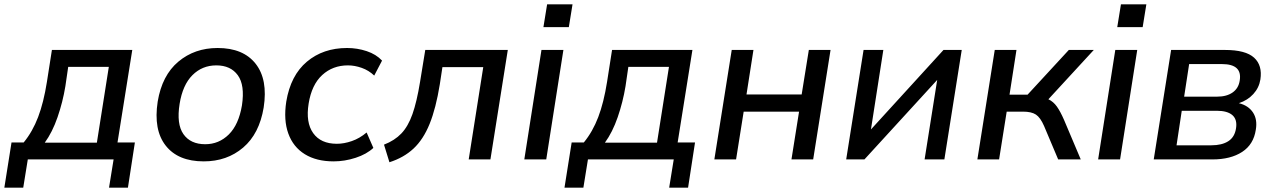

<svg xmlns="http://www.w3.org/2000/svg" viewBox="-55 -734 5864 884"><path d="M-35 130 -2 -78H54Q95 -128 120.5 -195Q146 -262 161 -357L184 -504H554L486 -78H566L534 130H447L468 0H73L52 130ZM151 -77H391L446 -426H259L246 -337Q234 -264 210 -194.5Q186 -125 151 -77Z M883 9Q765 9 708 -63.5Q651 -136 671 -266Q691 -387 766 -450Q841 -513 947 -513Q1065 -513 1122 -440.5Q1179 -368 1159 -239Q1139 -118 1064.5 -54.5Q990 9 883 9ZM890 -70Q953 -70 998.5 -115Q1044 -160 1059 -249Q1073 -342 1040 -387.5Q1007 -433 941 -433Q876 -433 831 -388Q786 -343 772 -256Q757 -163 789.5 -116.5Q822 -70 890 -70Z M1481 9Q1402 9 1348.5 -24Q1295 -57 1272.5 -119Q1250 -181 1263 -266Q1283 -387 1358 -450Q1433 -513 1543 -513Q1590 -513 1633.5 -498.5Q1677 -484 1704 -455L1668 -386Q1643 -410 1610.5 -421.5Q1578 -433 1547 -433Q1477 -433 1428.5 -388.5Q1380 -344 1366 -257Q1352 -170 1387 -121Q1422 -72 1496 -72Q1529 -72 1565 -84.5Q1601 -97 1633 -124L1664 -53Q1633 -24 1582.5 -7.5Q1532 9 1481 9Z M1738 13 1713 -68Q1762 -87 1793 -119.5Q1824 -152 1844 -208.5Q1864 -265 1879 -357L1903 -504H2283L2203 0H2103L2170 -425H1982L1970 -346Q1952 -235 1923 -163.5Q1894 -92 1849 -50Q1804 -8 1738 13Z M2447 -609 2464 -714H2581L2564 -609ZM2359 0 2438 -504H2539L2460 0Z M2544 130 2577 -78H2633Q2674 -128 2699.5 -195Q2725 -262 2740 -357L2763 -504H3133L3065 -78H3145L3113 130H3026L3047 0H2652L2631 130ZM2730 -77H2970L3025 -426H2838L2825 -337Q2813 -264 2789 -194.5Q2765 -125 2730 -77Z M3234 0 3314 -504H3414L3382 -299H3636L3669 -504H3769L3689 0H3589L3624 -220H3369L3334 0Z M3841 0 3921 -504H4012L3955 -138L4289 -504H4373L4293 0H4202L4260 -366L3925 0Z M4445 0 4525 -504H4625L4593 -298H4676L4866 -504H4981L4772 -277Q4795 -266 4811 -243.5Q4827 -221 4844 -182L4921 0H4817L4752 -154Q4735 -193 4714.5 -206.5Q4694 -220 4655 -220H4580L4545 0Z M5089 -609 5106 -714H5223L5206 -609ZM5001 0 5080 -504H5181L5102 0Z M5257 0 5337 -504H5585Q5680 -504 5719 -468.5Q5758 -433 5748 -368Q5742 -330 5715.5 -301Q5689 -272 5649 -259Q5693 -248 5714 -216Q5735 -184 5727 -137Q5717 -69 5664 -34.5Q5611 0 5527 0ZM5397 -289H5549Q5593 -289 5620.5 -308.5Q5648 -328 5653 -364Q5665 -439 5571 -439H5420ZM5362 -65H5522Q5571 -65 5600.5 -84Q5630 -103 5636 -144Q5642 -184 5619 -204Q5596 -224 5547 -224H5386Z"/></svg>

Font: Mulish SemiBold
Style: Italic
Weight: 600
Italic angle: -9°
Designer: Vernon Adams
Foundry: Vernon Adams
Version: Version 3.603; ttfautohint (v1.8.3)